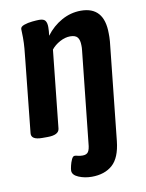

<svg xmlns="http://www.w3.org/2000/svg" viewBox="-84 -590 653 861"><g transform="rotate(-10 242.5 -159.0)"><path d="M264 212Q232 212 204.5 200.5Q177 189 177 169Q177 162 180.5 147Q184 132 190 119Q196 106 204 106Q210 106 218.5 108.5Q227 111 240 111Q258 111 265.5 100Q273 89 275 62L319 -354Q320 -360 320 -365.5Q320 -371 320 -376Q320 -401 310.5 -413Q301 -425 277 -425Q254 -425 230 -412Q206 -399 191 -380L154 -27Q151 2 99 2H75Q24 2 27 -28L61 -357Q64 -384 66 -407.5Q68 -431 68 -456Q68 -467 67.5 -476Q67 -485 67 -495Q67 -506 84 -512Q101 -518 121.5 -520Q142 -522 153 -522Q174 -522 181 -512Q188 -502 188 -483Q188 -465 185 -444Q215 -484 256.5 -507Q298 -530 344 -530Q450 -530 450 -408Q450 -400 450 -391Q450 -382 449 -372L402 74Q394 149 358.5 180.5Q323 212 264 212Z"/></g></svg>

Font: Asap Condensed Condensed SemiBold
Style: Italic
Weight: 600
Width: 3
Italic angle: -6°
Designer: Pablo Cosgaya
Foundry: Omnibus-Type
Version: Version 3.001; ttfautohint (v1.8.4.7-5d5b)